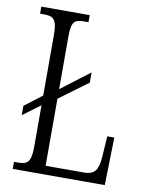

<svg xmlns="http://www.w3.org/2000/svg" viewBox="-82 -773 639 832"><g transform="rotate(10 238.0 -357.0)"><path d="M32 0H437L442 -210H411L405 -119C401 -64 388 -38 339 -38H170V-333L296 -426V-471L170 -375V-606C170 -672 183 -683 226 -683H245V-714H32V-683H49C90 -683 107 -672 107 -604V-336L30 -277V-236L107 -293V-109C107 -42 90 -31 50 -31H32Z"/></g></svg>

Font: Noto Serif Devanagari ExtraCondensed Light
Style: Regular
Weight: 300
Width: 2
Designer: Universal Thirst, Indian Type Foundry and the Monotype Design Team
Foundry: Monotype Imaging Inc.
Version: Version 2.004